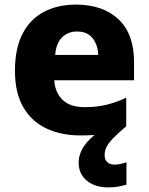

<svg xmlns="http://www.w3.org/2000/svg" viewBox="-20 -579 647 835"><path d="M435 96Q435 116 447 126.5Q459 137 477 137Q492 137 506 133.5Q520 130 530 127V224Q514 229 494.5 232.5Q475 236 450 236Q394 236 358 207Q322 178 322 127Q322 98 338 68.5Q354 39 391 8Q363 10 329 10Q247 10 182.5 -20Q118 -50 81.5 -112.5Q45 -175 45 -271Q45 -368 78 -432Q111 -496 171 -527.5Q231 -559 310 -559Q427 -559 495 -495.5Q563 -432 563 -309V-230H216Q219 -177 252 -145Q285 -113 348 -113Q399 -113 441.5 -123Q484 -133 529 -154V-30Q489 4 468.5 26Q448 48 441.5 64Q435 80 435 96ZM315 -442Q276 -442 250 -416.5Q224 -391 220 -340H407Q406 -383 383 -412.5Q360 -442 315 -442Z"/></svg>

Font: Noto Sans Cherokee ExtraBold
Style: Regular
Weight: 800
Designer: Monotype Design Team
Foundry: Monotype Imaging Inc.
Version: Version 2.001; ttfautohint (v1.8.4.7-5d5b)